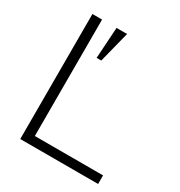

<svg xmlns="http://www.w3.org/2000/svg" viewBox="-166 -815 872 931"><g transform="rotate(30 270.0 -350.0)"><path d="M82 -700V0H518V-48H136V-700ZM217 -700 206 -526H232L276 -700Z"/></g></svg>

Font: Space Text Light
Style: Regular
Weight: 300
Designer: Florian Karsten (Space Text), Colophon Foundry (Space Mono)
Foundry: Florian Karsten
Version: Version 1.003;PS 001.003;hotconv 1.0.88;makeotf.lib2.5.64775